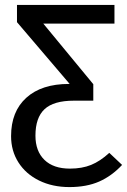

<svg xmlns="http://www.w3.org/2000/svg" viewBox="-20 -547 516 780"><path d="M476 123Q434 168 383 190.5Q332 213 262 213Q193 213 139 186.5Q85 160 55 113Q25 66 25 6Q25 -94 87 -150Q149 -206 260 -206H263L49 -457V-527H445V-451H156L359 -205V-138H280Q198 -138 161 -103.5Q124 -69 124 4Q124 67 160.5 102.5Q197 138 264 138Q313 138 350 123Q387 108 424 74Z"/></svg>

Font: Fira GO
Style: Regular
Weight: 400
Designer: Carrois Corporate
Foundry: Carrois Corporate GbR
Version: Version 0.300